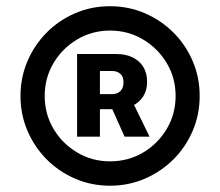

<svg xmlns="http://www.w3.org/2000/svg" viewBox="-20 -757 697 608"><path d="M328.1 -168.9Q269.5 -168.9 218 -191.2Q166.5 -213.4 127.7 -252.4Q88.9 -291.5 66.9 -343Q44.9 -394.5 44.9 -453.1Q44.9 -511.7 66.9 -563.2Q88.9 -614.7 127.7 -653.8Q166.5 -692.9 218 -715.1Q269.5 -737.3 328.1 -737.3Q387.2 -737.3 438.7 -715.1Q490.2 -692.9 529.3 -653.8Q568.4 -614.7 590.3 -563.2Q612.3 -511.7 612.3 -453.1Q612.3 -394.5 590.3 -343Q568.4 -291.5 529.3 -252.4Q490.2 -213.4 438.7 -191.2Q387.2 -168.9 328.1 -168.9ZM328.1 -246.1Q386.2 -246.1 433.1 -273.9Q480 -301.8 508.1 -348.9Q536.1 -396 536.1 -453.1Q536.1 -510.3 508.1 -557.1Q480 -604 432.9 -632.1Q385.7 -660.2 328.6 -660.2Q271.5 -660.2 224.4 -632.1Q177.2 -604 149.4 -557.1Q121.6 -510.3 121.6 -453.1Q121.6 -396 149.4 -349.1Q177.2 -302.2 224.4 -274.2Q271.5 -246.1 328.1 -246.1ZM374.5 -324.2 320.8 -444.3H395L453.6 -324.2ZM224.1 -324.2V-585.9H349.6Q377.9 -585.9 399.7 -575.4Q421.4 -564.9 433.6 -545.4Q445.8 -525.9 445.8 -498Q445.8 -470.7 433.1 -451.2Q420.4 -431.6 398.2 -421.4Q376 -411.1 346.7 -411.1H264.2V-459H335Q351.1 -459 361.1 -468.5Q371.1 -478 371.1 -496.1Q371.1 -514.6 360.8 -523.4Q350.6 -532.2 335 -532.2H296.4V-324.2Z"/></svg>

Font: Inter 17pt ExtraBold
Style: Regular
Weight: 800
Version: Version 4.001;git-66647c0bb